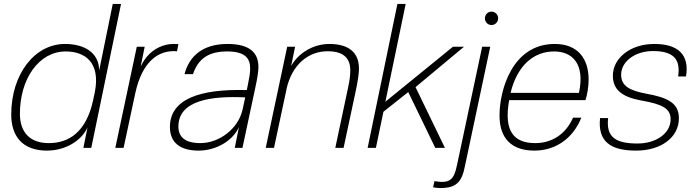

<svg xmlns="http://www.w3.org/2000/svg" viewBox="-20 -750 3537 974"><path d="M594 -730H552L483 -392C483 -484 406 -527 310 -527C155 -527 37 -373 37 -169C37 -58 95 14 218 14C314 14 395 -38 424 -104L403 0H443ZM81 -173C81 -351 178 -489 313 -489C410 -489 491 -435 461 -282L452 -240C418 -84 333 -24 228 -24C125 -24 81 -86 81 -173Z M859 -527C811 -527 759 -504 724 -461C712 -446 703 -432 694 -414L714 -513H674L565 0H607L666 -276C700 -435 781 -498 878 -490L885 -526C877 -527 869 -527 859 -527Z M1134 -527C1004 -527 939 -461 916 -374H959C987 -456 1042 -489 1133 -489C1222 -489 1249 -455 1249 -404C1249 -379 1245 -357 1239 -328L1232 -293C993 -300 842 -247 842 -106C842 -26 894 14 988 14C1074 14 1160 -34 1192 -105L1171 0H1210L1277 -314C1284 -346 1291 -386 1291 -410C1291 -484 1245 -527 1134 -527ZM885 -108C885 -242 1053 -264 1224 -256L1210 -192C1188 -97 1093 -24 996 -24C918 -24 885 -56 885 -108Z M1477 -513H1437L1328 0H1370L1433 -295V-297C1462 -427 1548 -490 1642 -490C1726 -490 1757 -452 1757 -393C1757 -369 1754 -343 1745 -302L1681 0H1723L1786 -295C1795 -339 1801 -377 1801 -402C1801 -487 1745 -527 1651 -527C1567 -527 1492 -479 1457 -415Z M2334 -513H2278L1935 -234L2038 -730H1996L1845 0H1887L1925 -183L2051 -283L2188 0H2237L2088 -308Z M2344 67 2467 -513H2426L2298 89C2283 159 2265 183 2184 169L2177 200C2190 203 2203 204 2214 204C2279 204 2314 185 2332 121C2337 103 2339 88 2344 67ZM2440 -657C2440 -638 2455 -623 2473 -623C2492 -623 2507 -638 2507 -657C2507 -676 2492 -691 2473 -691C2455 -691 2440 -676 2440 -657Z M2794 -527C2577 -527 2514 -290 2514 -164C2514 -48 2575 14 2691 14C2797 14 2886 -46 2929 -153H2887C2849 -67 2778 -24 2695 -24C2588 -24 2534 -83 2563 -242H2950C2959 -269 2966 -310 2966 -346C2966 -452 2912 -527 2794 -527ZM2570 -279C2606 -425 2693 -489 2791 -489C2882 -489 2949 -428 2917 -279Z M3299 -527C3179 -527 3089 -456 3089 -366C3089 -291 3141 -257 3234 -240C3343 -221 3382 -198 3382 -145C3382 -73 3308 -22 3214 -22C3102 -22 3054 -55 3065 -151H3024C3012 -35 3073 14 3207 14C3335 14 3424 -54 3424 -150C3424 -226 3370 -255 3257 -275C3172 -291 3131 -315 3131 -371C3131 -439 3203 -491 3292 -491C3394 -491 3434 -452 3420 -362H3460C3479 -474 3418 -527 3299 -527Z"/></svg>

Font: Nacelle UltraLight
Style: Italic
Weight: 200
Italic angle: -12°
Designer: Sora Sagano
Foundry: Sora Sagano
Version: Version 1.000;FEAKit 1.0